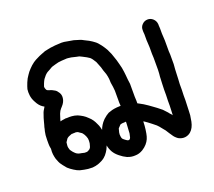

<svg xmlns="http://www.w3.org/2000/svg" viewBox="-105 -627 978 877"><g transform="rotate(-20 384.0 -188.5)"><path d="M424.9 -48.9Q419.7 -48.9 414.9 -48Q405.8 -48 402.9 -47Q400 -46 396.6 -45.1Q394.7 -43.2 391.8 -39.8Q385.6 -34.1 383.7 -31.2Q382.7 -28.8 381.8 -24Q379.9 -18.2 378.9 -12.9Q377.9 -8.2 377.9 -2.9Q377.9 0 378.9 7.2Q379.9 13.9 381.8 17Q383.7 20.1 389.9 24.9Q397.6 31.2 403.8 34.1Q407.7 35 410.1 35Q412.9 33.1 414.9 31.2Q416.8 27.8 417.7 26.4Q418.7 24.9 418.7 22.1Q420.6 13.9 422.1 7.2Q422.1 0 423 -9.1Q424 -18.2 424 -25.9Q424.9 -35 424.9 -43.2Q424.9 -45.1 424.9 -48.9ZM502.6 -109.8Q507 -107.9 509.8 -106Q517 -102.2 528.1 -95.9Q538.6 -89.2 547.7 -83Q554.9 -78.2 563.1 -71.9Q569.8 -67.1 580.8 -59Q591.8 -49.9 601.9 -42.2Q612.9 -31.2 620.6 -22.1Q624.9 -15.8 630.7 -10.1Q634.1 -7.2 636 -2.9Q636.9 -12 636.9 -23Q636.9 -37.9 637.9 -48.9Q637.9 -58 637.9 -72.9Q638.8 -89.2 638.8 -100.2Q638.8 -110.8 638.8 -127.1Q639.8 -144.8 639.8 -155.9Q640.8 -167.9 640.8 -177Q640.8 -188 642.7 -202.9Q643.6 -215.8 643.6 -221.1Q643.6 -227.8 643.6 -236Q643.6 -242.2 643.6 -250.8Q643.6 -260.9 643.6 -267.1Q643.6 -272.9 643.6 -280.1Q642.7 -287.8 642.7 -298.8Q642.7 -309.8 642.7 -318Q642.7 -325.2 642.7 -331.9Q641.7 -340 641.7 -351.1Q641.7 -361.2 640.8 -365.9Q640.8 -374.1 640.8 -380.8Q640.8 -388 640.8 -395.2Q640.8 -401 639.8 -407.2V-413.9Q638.8 -430.2 649.9 -441.7Q660.9 -453.2 676.3 -453.7Q691.6 -454.2 703.1 -443.6Q714.6 -433.1 716.1 -416.8V-410.1Q717 -401.9 717 -395.2Q717 -389 717 -383.2Q717 -377 717 -371.2Q718 -364 718 -353Q718 -342.9 718.9 -336.2Q718.9 -326.1 718.9 -317Q718.9 -309.8 718.9 -300.2Q718.9 -291.1 718.9 -283.9Q719.9 -275.8 719.9 -268.1Q719.9 -260.9 719.9 -250.8Q719.9 -240.8 719.9 -233.1Q719.9 -225.9 719.9 -221.1Q719.9 -212.9 718 -197.1Q717 -184.2 717 -175.1Q717 -164 716.1 -152Q716.1 -142 714.6 -126.1Q714.6 -108.9 714.6 -97.8Q714.6 -86.8 713.7 -71.9Q713.7 -56.1 713.7 -47Q712.7 -36 712.7 -21.1Q712.7 -6.2 711.8 3.8Q711.8 14.9 710.8 24Q709.8 33.1 706 53.2Q699.8 83 683 97.8Q671.9 107.9 655.9 110.1Q639.8 112.2 623 103.1Q608.6 93 601 80.1Q597.6 74.8 592.8 68.1Q587.1 60 581.8 50.8Q577.9 45.1 572.7 39.8Q565.9 32.1 560.7 24.9Q557.8 21.1 552 15.8Q543.9 9.1 534.8 1.9Q524.7 -6.2 518 -11Q510.8 -15.8 505 -20.1Q502.6 -22.1 499.8 -23Q499.8 -12.9 498.8 -2.4Q497.8 8.2 496.9 15.8Q495.9 24.9 494 34.1Q491.6 48 486.8 59Q482 70 472.9 80.6Q463.8 91.1 449.9 99.8Q431.7 110.8 412 110.8Q392.8 112.2 373.6 104.1Q357.8 96.9 342 83.9Q325.7 71 317 56.1Q307.9 39.8 305 23Q304.1 25.9 302.6 28.8Q298.8 39.8 290.6 51.8Q283 63.8 271.9 72.9Q259 83 242.4 89Q225.9 95 211 95.9Q199 95.9 189 95Q180.8 94 170.7 92.1Q159.7 90.2 151.1 87.8Q138.6 83.9 124.7 74.8Q110.8 66.2 99.8 56.1Q91.6 47 84.9 37.9Q74.8 25.9 70 12Q64.7 1 62.8 -10.1Q60 -23 60 -35Q60 -43.2 60.9 -49.9L60 -54.2Q58 -63.8 58 -73.9Q58 -81.1 58 -93Q58 -106 59 -116.1Q60 -126.1 61.9 -133.8Q63.8 -139.1 64.7 -144.8Q65.7 -152 69.1 -162.1Q71 -169.8 73.4 -178.4Q75.8 -187.1 77.7 -193.8Q79.6 -200 83 -209.1Q86.8 -223 97.8 -238.8Q97.8 -239.8 98.8 -240.8Q95.9 -243.2 91.6 -245.1Q75.8 -255.2 64.7 -277.2Q54.7 -295 52.8 -312.2Q50.8 -328.1 52.8 -342Q55.6 -353 62.8 -371.2Q70 -389 79.6 -401.9Q87.8 -414.9 98.8 -425.9Q109.8 -437.9 123.7 -448Q135.7 -456.1 146.8 -460.9Q156.8 -466.2 166.9 -470Q177 -473.9 188 -478.2Q200 -481.1 215.8 -483.9Q230.7 -485.9 239.8 -486.8Q247 -487.8 258 -487.8Q271.9 -489.2 283.9 -487.8Q295.9 -485.9 306 -483.9Q314.6 -482 328.1 -480.1Q343.9 -475.8 354.9 -471.9Q364 -469.1 372.7 -463.8Q380.8 -460 393.8 -453.2Q407.7 -445.1 416.8 -437.9Q427.8 -430.2 439.8 -413.9Q450.8 -399 458 -386.1Q464.7 -373.1 469.1 -362.1Q471 -354.9 473.9 -348.2Q476.7 -340 481.1 -327.1Q484.9 -314.1 486.8 -306Q489.7 -295.9 491.8 -285.9Q494 -275.8 495 -265.2Q495.9 -257.1 496.9 -248Q497.8 -238.8 498.8 -226.9Q500.7 -213.9 501.7 -204.8Q501.7 -193.8 501.7 -185.1V-163.1Q501.7 -151.1 501.7 -142Q502.6 -131.9 502.6 -122.8ZM177 -156.8H178.9Q189 -157.8 201 -156.8Q213.9 -155.9 227.8 -151.1Q239.8 -145.8 250.8 -139.1Q260.9 -132.9 271 -122.8Q281.1 -114.1 287.8 -104.1Q294 -95 298.8 -83.9Q304.1 -73.9 307 -62.8Q308.9 -57.1 309.8 -50.8Q313.7 -61.9 319.9 -71.9Q325.7 -82 337.6 -94Q353 -107.9 365 -114.1Q375.1 -118 384.4 -120.4Q393.8 -122.8 407.7 -124.2Q417.7 -125.2 426.9 -125.2Q426.9 -131.9 425.9 -140Q425.9 -150.1 425.9 -163.1V-185.1Q425.9 -190.9 425.9 -199Q424.9 -207.2 424 -218.2Q422.1 -231.2 420.6 -239.8Q419.7 -249.9 419.7 -259Q418.7 -265.2 417.7 -271.7Q416.8 -278.2 414.9 -283.9Q412 -292.1 407.7 -304.1Q404.8 -315.1 402.9 -320.9Q399 -330 395.7 -339.1Q394.7 -342.9 390.9 -351.1Q387.1 -357.8 379.9 -367.9Q373.6 -376 370.7 -377.9Q366.9 -380.8 357.8 -386.1Q345.8 -391.8 338.6 -396.2Q332.9 -399 326.6 -401.9Q321.8 -402.9 312.7 -404.8Q299.8 -408.2 290.6 -410.1Q283.9 -411 275.8 -412Q270 -412.9 262.8 -412Q252.8 -412 244.6 -411Q238.8 -411 227.8 -409.1Q217.7 -407.2 211 -404.8Q201.9 -401.9 194.7 -400Q188 -397.1 181.8 -392.8Q175.1 -389.9 165.9 -384.2Q159.7 -379.9 154 -374.1Q147.7 -366.9 142 -359.2Q137.6 -352 133.3 -341.5Q129 -330.9 128.1 -327.1Q128.1 -325.2 128.5 -321.6Q129 -318 131.9 -312.2Q132.9 -309.8 133.8 -308.9Q137.6 -306 141 -305Q145.8 -303.1 155.9 -300.2Q163.1 -296.9 170.5 -292.3Q177.9 -287.8 185.4 -275.8Q192.8 -263.8 190.9 -248.9Q189 -230.2 172.7 -212.9Q166.9 -207.2 160.7 -198.1Q156.8 -189.9 154.9 -186.1Q152 -177 149.6 -169.8Q147.7 -165 145.8 -157.8Q145.8 -154.9 144.8 -152Q149.6 -154 155.9 -154.9L164 -155.9Q169.8 -157.8 177 -156.8ZM173.6 -81.1 170.7 -80.1Q166.9 -79.1 159.7 -75.8Q154.9 -73.9 151.1 -71Q147.7 -69.1 144.8 -63.8Q140 -57.1 137.6 -53.2Q136.7 -48 136.7 -45.1Q135.7 -39.8 135.7 -35Q135.7 -31.2 136.7 -26.9Q137.6 -22.1 140 -15.8Q142 -12.9 143.9 -10.1Q148.7 -2.9 154.9 2.9Q158.8 7.2 165 11Q168.8 12.9 171.7 13.9Q177 15.8 184.7 16.8Q192.8 19.2 199 20.1Q202.9 20.1 208.6 20.1Q212 20.1 216.3 18Q220.6 15.8 223 13.9Q226.9 12 227.8 9.1Q229.7 6.2 230.7 4.8Q232.6 -1 234.1 -7.2Q236 -12 236 -18.2Q236.9 -25.9 236 -32.1Q236 -36.9 234.1 -40.8Q232.6 -47 229.7 -51.8Q227.8 -57.1 224.9 -60Q223 -63.8 218.7 -68.1Q213.9 -71.9 208.6 -74.8Q204.8 -78.2 200 -80.1Q196.6 -81.1 194.7 -81.1Q189.9 -82 188 -81.1H181.8Q177.9 -80.1 173.6 -81.1Z"/></g></svg>

Font: Namteng
Style: Regular
Weight: 400
Designer: Khon Soe Zaw Thu
Foundry: MPUA
Version: Version 1.03 June 17, 2016